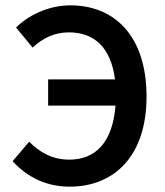

<svg xmlns="http://www.w3.org/2000/svg" viewBox="-20 -686 616 718"><path d="M241 12C403 12 528 -98 528 -325C528 -552 408 -666 243 -666C159 -666 84 -627 40 -583L102 -508C139 -543 184 -565 237 -565C334 -565 395 -507 410 -389H160V-291H412C401 -153 337 -89 239 -89C176 -89 129 -116 89 -156L27 -83C84 -22 154 12 241 12Z"/></svg>

Font: DAIFUKU Sans Semibold
Style: Regular
Weight: 600
Designer: Original font ‘Source Sans 3’ : Paul D. Hunt
Foundry: Daifuku
Version: Version 1.000